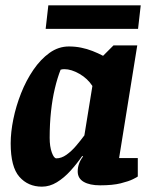

<svg xmlns="http://www.w3.org/2000/svg" viewBox="-20 -687 571 719"><path d="M137 12Q85 12 52.5 -25Q20 -62 20 -150Q20 -192 30 -241Q40 -290 59 -338Q78 -386 105 -425.5Q132 -465 165.5 -489Q199 -513 238 -513Q262 -513 284 -508.5Q306 -504 326.5 -496Q347 -488 366 -478L405 -517H494L426 -95H496V-26Q494 -24 478 -16Q462 -8 432 -0.5Q402 7 355 7Q316 7 293.5 -6Q271 -19 271 -45Q271 -60 276 -74Q281 -88 291 -101L288 -103Q268 -74 244 -47.5Q220 -21 193 -4.5Q166 12 137 12ZM191 -94Q210 -94 229 -107.5Q248 -121 265 -141Q282 -161 296 -180L326 -365Q308 -393 277.5 -410.5Q247 -428 221 -428Q217 -428 213.5 -427.5Q210 -427 207 -426Q195 -396 185.5 -356Q176 -316 171 -269.5Q166 -223 166 -171Q166 -138 174 -116Q182 -94 191 -94ZM151 -579 161 -667H507L497 -579Z"/></svg>

Font: Faustina Light ExtraBold
Style: Italic
Weight: 800
Italic angle: -8°
Version: Version 1.200